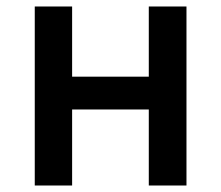

<svg xmlns="http://www.w3.org/2000/svg" viewBox="-20 -571 680 591"><path d="M87 0V-551H202V-335H438V-551H554V0H438V-234H202V0Z"/></svg>

Font: Noto Sans KR Medium
Style: Regular
Weight: 500
Designer: Ryoko NISHIZUKA  (kana, bopomofo & ideographs); Paul D. Hunt (Latin, Greek & Cyrillic); Sandoll Communications , Soo-you
Foundry: Adobe
Version: Version 2.004-H2;hotconv 1.0.118;makeotfexe 2.5.65603